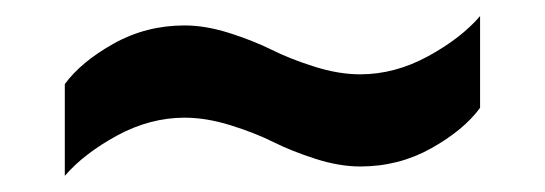

<svg xmlns="http://www.w3.org/2000/svg" viewBox="-20 -420 681 240"><path d="M61 -200.2V-314.9Q81.5 -342.8 122.1 -365.5Q162.6 -388.2 210.9 -388.2Q236.8 -388.2 266.8 -378.7Q296.9 -369.1 319.8 -357.7Q342.8 -346.2 373 -336.7Q403.3 -327.1 430.2 -327.1Q473.6 -327.1 514.9 -349.6Q556.2 -372.1 580.1 -399.9V-285.2Q559.6 -257.3 519 -234.6Q478.5 -211.9 430.2 -211.9Q404.3 -211.9 374.5 -221.4Q344.7 -231 321.8 -242.4Q298.8 -253.9 268.3 -263.4Q237.8 -272.9 210.9 -272.9Q167.5 -272.9 126.2 -250.5Q85 -228 61 -200.2Z"/></svg>

Font: Archivo
Style: Bold
Weight: 700
Designer: Hector Gatti
Foundry: Omnibus-Type
Version: Version 2.001